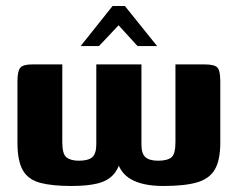

<svg xmlns="http://www.w3.org/2000/svg" viewBox="-20 -613 789 638"><path d="M217 5Q153 5 113.5 -5.5Q74 -16 56 -47Q38 -78 38 -139V-343Q38 -377 47.5 -388Q57 -399 87 -399H187V-140Q187 -101 201 -90Q215 -79 242 -79Q273 -79 286.5 -90.5Q300 -102 300 -134V-399H450V-133Q450 -102 463.5 -90.5Q477 -79 505 -79Q536 -79 549.5 -90Q563 -101 563 -141V-399H659Q693 -399 702.5 -388.5Q712 -378 712 -343V-139Q712 -81 694 -50Q676 -19 635 -7Q594 5 523 5Q454 5 415 -17.5Q376 -40 367 -88H383Q375 -53 356.5 -32.5Q338 -12 304.5 -3.5Q271 5 217 5ZM248 -460 354 -593H395L502 -460H437L374 -529L309 -460Z"/></svg>

Font: Genos
Style: Bold
Weight: 700
Designer: Robert E. Leuschke
Foundry: Robert E. Leuschke
Version: Version 1.010